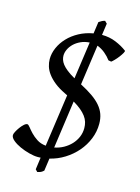

<svg xmlns="http://www.w3.org/2000/svg" viewBox="-122 -732 639 879"><g transform="rotate(15 197.0 -292.5)"><path d="M121.6 -463.9Q121.6 -454.6 124.8 -444.6Q127.9 -434.6 136.2 -423.8Q144.5 -413.1 159.2 -401.4Q173.8 -389.6 197.3 -376.5L222.2 -552.7Q199.2 -551.3 180.7 -542.7Q162.1 -534.2 148.9 -521.5Q135.7 -508.8 128.7 -493.7Q121.6 -478.5 121.6 -463.9ZM299.8 -167.5Q299.8 -182.6 295.7 -196.3Q291.5 -210 282 -222.7Q272.5 -235.4 257.6 -247.8Q242.7 -260.3 221.2 -272.9L189.5 -46.4Q212.9 -50.8 232.9 -62Q252.9 -73.2 267.8 -89.1Q282.7 -105 291.3 -125Q299.8 -145 299.8 -167.5ZM387.2 -558.6Q390.1 -556.6 384.8 -547.1Q379.4 -537.6 371.1 -526.6Q362.8 -515.6 353.5 -506.1Q344.2 -496.6 339.8 -493.7L326.2 -496.1Q314.5 -512.2 297.4 -526.4Q280.3 -540.5 260.3 -547.9L233.4 -357.4Q267.1 -339.8 291.3 -323Q315.4 -306.2 330.8 -288.1Q346.2 -270 353.5 -249.5Q360.8 -229 360.8 -204.1Q360.8 -167 346.9 -132.6Q333 -98.1 308.6 -69.8Q284.2 -41.5 251.5 -21Q218.8 -0.5 181.6 8.3L173.3 67.4Q168.9 71.3 166 73.5Q163.1 75.7 159.9 77.1Q156.7 78.6 153.1 79.6Q149.4 80.6 143.6 82L133.8 71.8L141.6 14.6Q138.2 14.6 134.8 14.9Q131.3 15.1 127.9 15.1Q110.4 15.1 86.9 9Q63.5 2.9 42.5 -6.6Q21.5 -16.1 6.8 -28.3Q-7.8 -40.5 -7.8 -52.7Q-7.8 -58.6 -2.2 -69.3Q3.4 -80.1 11.2 -90.8Q19 -101.6 27.8 -109.6Q36.6 -117.7 43.5 -117.7Q48.3 -117.7 56.4 -107.2Q64.5 -96.7 76.9 -83.5Q89.4 -70.3 107.2 -58.6Q125 -46.9 149.9 -44.4L185.1 -292.5L173.3 -298.3Q142.6 -313 121.8 -329.6Q101.1 -346.2 88.4 -363.3Q75.7 -380.4 70.3 -397.9Q64.9 -415.5 64.9 -432.1Q64.9 -459.5 76.7 -486.3Q88.4 -513.2 109.9 -535.9Q131.3 -558.6 161.6 -575Q191.9 -591.3 228.5 -597.7L236.3 -653.3Q242.7 -657.2 245.6 -658.9Q248.5 -660.6 250.5 -661.9Q252.4 -663.1 255.4 -664.1Q258.3 -665 264.6 -667L275.4 -656.2L267.6 -601.1H268.1Q303.2 -601.1 334 -588.4Q364.7 -575.7 387.2 -558.6Z"/></g></svg>

Font: Gentium Plus Eur
Style: Italic
Weight: 400
Italic angle: -8°
Designer: J. Victor Gaultney, Annie Olsen, Iska Routamaa, Becca Hirsbrunner
Foundry: SIL International
Version: Version 5.000